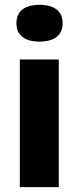

<svg xmlns="http://www.w3.org/2000/svg" viewBox="-20 -774 326 794"><path d="M62 0V-528H223V0ZM143 -602Q97 -602 72.5 -621.5Q48 -641 48 -677Q48 -715 72.5 -734.5Q97 -754 143 -754Q190 -754 214.5 -734.5Q239 -715 239 -678Q239 -641 214.5 -621.5Q190 -602 143 -602Z"/></svg>

Font: Bricolage Grotesque 96pt ExtraBold ExtraBold
Style: Regular
Weight: 800
Version: Version 1.001;gftools[0.9.33.dev8+g029e19f]